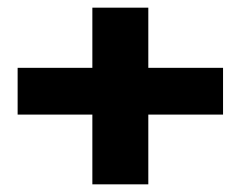

<svg xmlns="http://www.w3.org/2000/svg" viewBox="-20 -528 627 501"><path d="M367 -351V-508H221V-351H26V-229H221V-47H367V-229H562V-351Z"/></svg>

Font: Charger
Style: Hemi
Weight: 900
Designer: Jasper
Foundry: Cannot Into Space Fonts
Version: Version 0.99